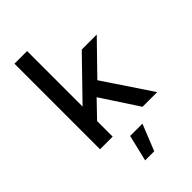

<svg xmlns="http://www.w3.org/2000/svg" viewBox="-283 -818 1150 1150"><g transform="rotate(-45 291.5 -243.5)"><path d="M364 -304 567 0H443L289 -235L190 -132V0H83V-725H190V-255L428 -500H555ZM227 238 267 71H371L304 238Z"/></g></svg>

Font: Elaine Sans Medium
Style: Regular
Weight: 500
Designer: Wei Huang
Foundry: Wei Huang
Version: Version 2.001;December 24, 2019;FontCreator 12.0.0.2547 64-b